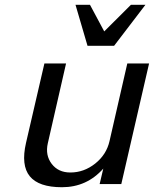

<svg xmlns="http://www.w3.org/2000/svg" viewBox="-20 -763 638 796"><path d="M271 -47.9H272Q328.1 -47.9 374.8 -85Q421.4 -122.1 434.1 -178.2L507.8 -500H598.1L482.9 0H393.1L408.2 -64Q339.8 13.2 236.8 13.2Q140.6 13.2 103.5 -32.2Q66.4 -77.6 87.9 -170.9L164.1 -500H253.9L178.2 -168.9Q167 -119.6 194.3 -83.7Q221.7 -47.9 271 -47.9ZM583 -743.2 453.1 -573.2H342.8L293 -743.2H353L412.1 -632.8L522.9 -743.2Z"/></svg>

Font: Perun
Style: Italic
Weight: 400
Italic angle: -12°
Foundry: Stefan Peev, Context Ltd
Version: Version 001.000